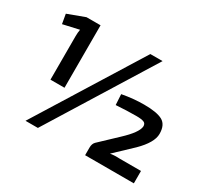

<svg xmlns="http://www.w3.org/2000/svg" viewBox="-140 -896 1179 1102"><g transform="rotate(30 450.0 -345.0)"><path d="M236 -276H143V-564Q143 -589 147 -609L41 -585L30 -648L143 -690H236ZM219 0H137L566 -690H647ZM540 -337 536 -407Q611 -421 681 -421Q766 -421 803.5 -400Q841 -379 841 -319Q841 -262 765 -187L651 -79Q677 -84 715 -82H855V0H532V-51Q532 -76 546 -90L658 -196Q735 -268 739 -309Q740 -329 724.5 -335.5Q709 -342 674 -342Q614 -342 540 -337Z"/></g></svg>

Font: Exo 2.0 Semi Bold
Style: Regular
Weight: 600
Designer: Natanael Gama
Version: Version 1.001;PS 001.001;hotconv 1.0.70;makeotf.lib2.5.58329